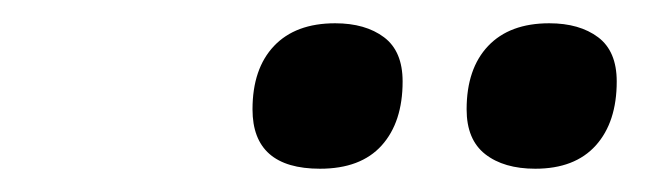

<svg xmlns="http://www.w3.org/2000/svg" viewBox="-20 -768 566 165"><path d="M197 -674Q197 -709 215.5 -728.5Q234 -748 268 -748Q294 -748 310 -736Q326 -724 326 -698Q326 -663 308 -643Q290 -623 255 -623Q197 -623 197 -674ZM381 -674Q381 -709 399.5 -728.5Q418 -748 452 -748Q478 -748 494 -736Q510 -724 510 -698Q510 -663 492 -643Q474 -623 440 -623Q413 -623 397 -635.5Q381 -648 381 -674Z"/></svg>

Font: Noto Sans Display
Style: Bold Italic
Weight: 700
Italic angle: -12°
Designer: Monotype Design team
Foundry: Monotype Imaging Inc.
Version: Version 1.000